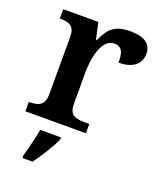

<svg xmlns="http://www.w3.org/2000/svg" viewBox="-142 -635 787 945"><g transform="rotate(20 251.5 -163.0)"><path d="M25 0V-49H28Q51 -49 68.5 -54Q86 -59 96.5 -74.5Q107 -90 107 -121V-419Q107 -449 97 -463.5Q87 -478 70 -482.5Q53 -487 31 -487H28V-536H212L231 -450H236Q249 -480 265.5 -502Q282 -524 308 -535.5Q334 -547 376 -547Q433 -547 460.5 -527Q488 -507 488 -469Q488 -429 459 -405.5Q430 -382 374 -382Q374 -410 369.5 -427.5Q365 -445 354 -454Q343 -463 324 -463Q297 -463 280 -443.5Q263 -424 253.5 -395Q244 -366 240.5 -335Q237 -304 237 -283V-116Q237 -87 247 -72.5Q257 -58 274 -53.5Q291 -49 311 -49H342V0ZM90 208Q96 187 102.5 161.5Q109 136 115 110Q121 84 125 61H234V71Q225 92 209.5 119Q194 146 176.5 172.5Q159 199 143 221H90Z"/></g></svg>

Font: Noto Serif Bengali SemiBold
Style: Regular
Weight: 600
Version: Version 2.003